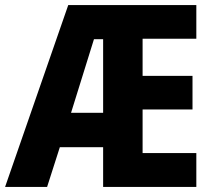

<svg xmlns="http://www.w3.org/2000/svg" viewBox="-22 -734 839 754"><path d="M749 0V-133H538V-304H734V-436H538V-582H749V-714H246L-2 0H163L213 -156H383V0ZM257 -291 347 -580H383V-291Z"/></svg>

Font: Noto Sans Malayalam Condensed ExtraBold
Style: Regular
Weight: 800
Width: 3
Designer: Jelle Bosma - Monotype Design Team
Foundry: Monotype Imaging Inc.
Version: Version 2.104